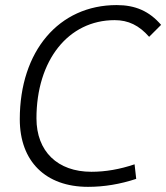

<svg xmlns="http://www.w3.org/2000/svg" viewBox="-20 -723 652 753"><path d="M325.2 9.8C387.7 9.8 450.7 -0.5 514.2 -21.5L507.8 -78.6C450.2 -59.1 394 -49.3 338.4 -49.3C205.6 -49.3 123 -129.4 123 -258.8C123 -486.8 248 -644 429.7 -644C483.4 -644 525.4 -623.5 564.9 -578.6L611.8 -625.5C565.4 -679.2 511.2 -703.1 437.5 -703.1C210.9 -703.1 57.6 -522.5 57.6 -255.4C57.6 -90.3 158.7 9.8 325.2 9.8Z"/></svg>

Font: Cascadia Mono PL Light
Style: Italic
Weight: 300
Italic angle: -10°
Monospace: yes
Designer: Aaron Bell
Foundry: Saja Typeworks
Version: Version 2404.023